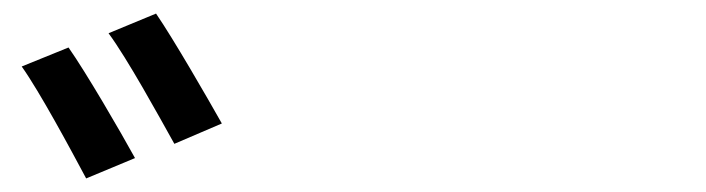

<svg xmlns="http://www.w3.org/2000/svg" viewBox="-20 -865 1040 283"><path d="M81 -795 12 -767C39 -729 84 -645 107 -602L179 -632C157 -672 107 -758 81 -795ZM210 -845 140 -816C168 -778 213 -696 237 -653L307 -683C285 -722 236 -807 210 -845Z"/></svg>

Font: Noto Sans JP Medium
Style: Regular
Weight: 500
Designer: Ryoko NISHIZUKA 西塚涼子 (kana, bopomofo & ideographs); Paul D. Hunt (Latin, Greek & Cyrillic); Sandoll Communications 산돌커뮤니
Foundry: Adobe
Version: Version 2.004;hotconv 1.0.118;makeotfexe 2.5.65603